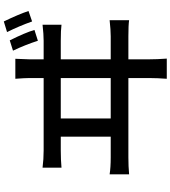

<svg xmlns="http://www.w3.org/2000/svg" viewBox="38 -916 923 1040"><g transform="rotate(-90 500.0 -395.5)"><path d="M960.9 -703.1 904.3 -683.6Q878.9 -754.9 846.7 -819.3L904.3 -836.9Q943.4 -755.9 960.9 -703.1ZM858.4 -670.9 799.8 -652.3Q777.3 -721.7 746.1 -787.1L801.8 -804.7Q843.8 -720.7 858.4 -670.9ZM378.9 -257.8H597.7V-528.3H378.9ZM699.2 -257.8H824.2Q858.4 -257.8 911.1 -263.7V-158.2Q883.8 -162.1 824.2 -162.1H699.2V-48.8Q699.2 -5.9 703.1 45.9H593.8Q597.7 -5.9 597.7 -46.9V-162.1H168Q119.1 -162.1 76.2 -158.2V-263.7Q113.3 -257.8 168 -257.8H280.3V-528.3H205.1Q155.3 -528.3 112.3 -524.4V-627Q158.2 -621.1 205.1 -621.1H597.7V-700.2Q597.7 -722.7 593.8 -774.4H702.1Q699.2 -718.8 699.2 -700.2V-621.1H799.8Q834 -621.1 886.7 -627V-524.4Q858.4 -528.3 799.8 -528.3H699.2Z"/></g></svg>

Font: Gen Shin Gothic Medium
Style: Regular
Weight: 500
Designer: [Source Han Sans]
Ryoko NISHIZUKA  (kana & ideographs); Paul D. Hunt (Latin, Greek & Cyrillic); Wenlong ZHANG  (bopomofo
Version: Version 1.002.20150607